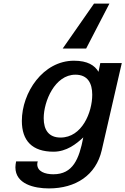

<svg xmlns="http://www.w3.org/2000/svg" viewBox="-20 -852 700 1072"><path d="M591 -832H505L330 -581H461ZM102 -177C102 -66 160 -5 279 -5C351 -5 406 -48 445 -85C422 36 387 121 278 121C230 121 188 105 188 65C188 60 189 54 191 49H70C68 60 66 70 66 82C66 175 170 200 253 200C403 200 516 126 548 -13L660 -500H540L530 -451C509 -487 469 -513 393 -513C220 -513 102 -335 102 -177ZM224 -192C224 -286 286 -435 401 -435C470 -435 495 -387 495 -323C495 -225 438 -84 318 -84C252 -84 224 -127 224 -192Z"/></svg>

Font: Perun SemiBold Italic
Style: Regular
Weight: 400
Italic angle: -12°
Foundry: Copyright (c) Stefan Peev, Context Ltd, 2016
Version: Version 1.026